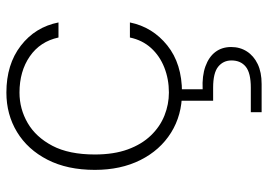

<svg xmlns="http://www.w3.org/2000/svg" viewBox="-136 -428 819 586"><g transform="rotate(-90 273.0 -134.5)"><path d="M284 12Q215 12 161.5 -21.5Q108 -55 78 -115Q48 -175 48 -254Q48 -338 79 -398.5Q110 -459 163.5 -491.5Q217 -524 284 -524Q370 -524 427 -480Q484 -436 498 -365H452Q440 -421 394.5 -452.5Q349 -484 284 -484Q234 -484 191 -459Q148 -434 121.5 -383.5Q95 -333 95 -254Q95 -196 110.5 -153.5Q126 -111 153 -83Q180 -55 214 -41.5Q248 -28 284 -28Q325 -28 360.5 -42Q396 -56 420 -82.5Q444 -109 452 -147H498Q484 -78 428 -33Q372 12 284 12ZM224 255V222H299Q344 222 363 206.5Q382 191 382 163Q382 138 363 122.5Q344 107 299 107H259V-7H294V75Q335 73 364 83.5Q393 94 408 114Q423 134 423 162Q423 189 409.5 210Q396 231 371 243Q346 255 310 255Z"/></g></svg>

Font: DM Sans 12pt ExtraLight
Style: Regular
Weight: 250
Version: Version 4.004;gftools[0.9.30]